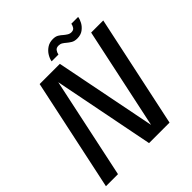

<svg xmlns="http://www.w3.org/2000/svg" viewBox="-232 -1033 1189 1189"><g transform="rotate(-45 362.5 -438.5)"><path d="M116.5 0H11L168 -737.5H345L481 -51.5L472 -46.5L619 -737.5H725L568 0H388.5L253.5 -685L263 -689.5ZM630.5 -863Q628 -844.5 616.5 -823.5Q605 -802.5 584.2 -787.2Q563.5 -772 532.5 -772Q508.5 -772 493 -781.5Q477.5 -791 466.5 -800.5Q456.5 -809.5 445.2 -816.5Q434 -823.5 419 -823.5Q399.5 -823.5 390.8 -811.2Q382 -799 379.5 -784.5H320Q323 -804 335.8 -825.5Q348.5 -847 370.5 -862Q392.5 -877 423 -877Q446.5 -877 461.2 -867.8Q476 -858.5 486 -849Q496.5 -840 508.5 -832.5Q520.5 -825 534 -825Q552.5 -825 560.5 -836.8Q568.5 -848.5 571 -863Z"/></g></svg>

Font: Epilogue Medium
Style: Italic
Weight: 500
Italic angle: -12°
Designer: Tyler Finck
Foundry: Etcetera Type Co
Version: Version 2.112